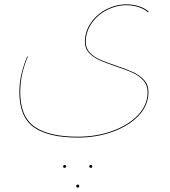

<svg xmlns="http://www.w3.org/2000/svg" viewBox="-20 -545 782 882"><path d="M512 -244Q562 -227 591.5 -213.5Q621 -200 641.5 -178Q662 -156 662 -122Q662 -62 617.5 -14.5Q573 33 498.5 60Q424 87 337 87Q203 87 136 40Q69 -7 69 -121Q69 -163 77.5 -201Q86 -239 105 -286L108 -285Q89 -239 81 -201Q73 -163 73 -121Q73 -9 139 37Q205 83 337 83Q423 83 496.5 56.5Q570 30 614 -16.5Q658 -63 658 -121Q658 -154 638 -176Q618 -198 589 -211Q560 -224 512 -240Q465 -256 437 -268.5Q409 -281 389.5 -301.5Q370 -322 370 -352Q370 -400 397.5 -440Q425 -480 469 -502.5Q513 -525 560 -525Q623 -525 663 -492L661 -488Q621 -521 560 -521Q514 -521 471 -499Q428 -477 401 -438Q374 -399 374 -352Q374 -323 392.5 -303.5Q411 -284 437.5 -272Q464 -260 512 -244ZM270 220Q270 213 277 213Q284 213 284 220Q284 222 282 224Q280 226 277 226Q270 226 270 220ZM390 220Q390 213 397 213Q404 213 404 220Q404 226 397 226Q394 226 392 224Q390 222 390 220ZM330 310Q330 303 337 303Q344 303 344 310Q344 317 337 317Q334 317 332 314.5Q330 312 330 310Z"/></svg>

Font: FiraGO Four
Style: Regular
Weight: 100
Designer: bBox Type
Foundry: bBox Type GmbH
Version: Version 1.001